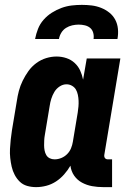

<svg xmlns="http://www.w3.org/2000/svg" viewBox="-20 -760 540 788"><path d="M128 8Q109 8 91.5 3Q74 -2 61.5 -14Q49 -26 40.5 -42Q32 -58 28 -75.5Q24 -93 22 -111.5Q20 -130 21 -149Q22 -168 24 -187Q26 -206 29 -225L49 -345Q52 -366 57.5 -387Q63 -408 73 -428.5Q83 -449 96.5 -468Q110 -487 129 -501Q148 -515 169.5 -521.5Q191 -528 212 -528Q233 -528 252.5 -521.5Q272 -515 286.5 -501.5Q301 -488 309 -470.5Q317 -453 321 -433L336 -520H474L408 -124Q407 -116 411 -111Q415 -106 423 -106H440V8H404Q380 8 358 4Q336 0 316.5 -10.5Q297 -21 284.5 -39Q272 -57 269 -80Q258 -61 243 -44Q228 -27 209.5 -15Q191 -3 170 2.5Q149 8 128 8ZM204 -106Q218 -106 231.5 -111.5Q245 -117 255.5 -127.5Q266 -138 271.5 -151.5Q277 -165 279 -178L299 -298Q301 -311 302 -323Q303 -335 302.5 -347Q302 -359 299.5 -371Q297 -383 291.5 -392.5Q286 -402 275.5 -408Q265 -414 253 -414Q238 -414 224.5 -405Q211 -396 203 -382.5Q195 -369 190.5 -354.5Q186 -340 184 -326L164 -206Q162 -195 161.5 -184.5Q161 -174 161 -163.5Q161 -153 163 -142.5Q165 -132 170 -123.5Q175 -115 184 -110.5Q193 -106 204 -106ZM124 -600Q128 -621 136 -641.5Q144 -662 159 -679Q174 -696 193 -708Q212 -720 232.5 -727.5Q253 -735 274 -737.5Q295 -740 316 -740Q337 -740 357 -737.5Q377 -735 395.5 -727.5Q414 -720 429 -708Q444 -696 453 -679Q462 -662 464 -641.5Q466 -621 462 -600H364Q366 -613 362.5 -625.5Q359 -638 350 -645.5Q341 -653 328.5 -656Q316 -659 303 -659Q290 -659 276.5 -656Q263 -653 251 -645.5Q239 -638 231.5 -625.5Q224 -613 222 -600Z"/></svg>

Font: Iosevka Curly Heavy
Style: Italic
Weight: 900
Italic angle: -9°
Monospace: yes
Designer: Belleve Invis
Foundry: Belleve Invis
Version: Version 22.1.2; ttfautohint (v1.8.4)